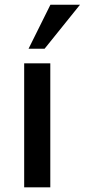

<svg xmlns="http://www.w3.org/2000/svg" viewBox="-20 -798 361 818"><path d="M83 0V-528.3H194.3V0ZM101.6 -590.3 194.8 -777.8H320.8L169.9 -590.3Z"/></svg>

Font: Comme Medium
Style: Regular
Weight: 500
Version: Version 1.000;gftools[0.9.27]